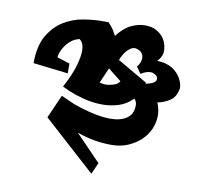

<svg xmlns="http://www.w3.org/2000/svg" viewBox="-76 -650 849 825"><g transform="rotate(10 348.5 -237.0)"><path d="M637 -412Q661 -396 673.5 -373.5Q686 -351 686 -331Q680 -292 654.5 -275.5Q629 -259 601 -254Q613 -225 613 -198Q613 -168 600.5 -139.5Q588 -111 564.5 -89Q541 -67 509 -53.5Q477 -40 438 -40Q360 -40 287 -67L397 47L375 97L147 -109L192 -211L250 -185Q301 -167 341.5 -158.5Q382 -150 414 -150Q458 -150 485 -168.5Q512 -187 512 -225Q512 -242 501 -253Q473 -225 439 -214.5Q405 -204 370 -204Q327 -204 287.5 -214.5Q248 -225 222 -236L190 -251Q222 -311 233 -350.5Q244 -390 244 -414Q244 -436 238.5 -447Q233 -458 228 -461L225 -464Q205 -460 190 -448Q175 -436 165 -421.5Q155 -407 150 -394Q145 -381 145 -374V-370L200 -353V-310L48 -328Q48 -404 75 -449.5Q102 -495 142 -519Q182 -543 227 -550Q272 -557 307 -557H335L347 -543Q358 -531 372 -504Q401 -542 432 -556.5Q463 -571 491 -571Q522 -571 541.5 -560Q561 -549 572 -534Q583 -519 587 -503.5Q591 -488 591 -479Q591 -463 585 -451.5Q579 -440 574 -435L570 -430L580 -429Q591 -429 606 -425Q621 -421 637 -412ZM468 -467Q456 -467 446.5 -460.5Q437 -454 429.5 -445Q422 -436 416 -425Q410 -414 407 -405L538 -329Q537 -327 537 -326Q537 -325 536 -324Q557 -328 569.5 -335Q582 -342 582 -352Q582 -364 571 -370.5Q560 -377 551 -377Q540 -377 529.5 -373Q519 -369 513 -365L508 -362L488 -391Q504 -410 504 -430Q504 -443 495.5 -453Q487 -463 468 -467ZM411 -300Q418 -303 421.5 -307Q425 -311 427 -313L429 -316L371 -362L342 -295L352 -293Q360 -291 367 -291Q387 -291 411 -300Z"/></g></svg>

Font: Shorif Bongobondhu ANSI V1
Style: Regular
Weight: 400
Designer: Shorif Uddin Shishir, Shorif art & Design, e-mail : shorifart@gmail.com, facebook : Shorif2001
Foundry: Lipighor Font Foundry
Version: Designed by Shorif Uddin Shishir | Developed by Niladri Shek